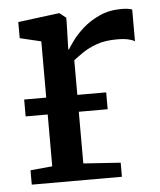

<svg xmlns="http://www.w3.org/2000/svg" viewBox="-45 -606 539 646"><g transform="rotate(-5 224.0 -283.0)"><path d="M36.5 0V-48.5L110.5 -55.5V-477.5L39 -494.5V-549L176.5 -566.5H179.5L201 -549.5V-530.5L198.5 -442.5H201Q205.5 -450.5 219.5 -470Q233.5 -489.5 257 -510.8Q280.5 -532 313.5 -547.2Q346.5 -562.5 388 -562.5Q402.5 -562.5 411 -561Q419.5 -559.5 424.5 -557.5V-450Q419 -454.5 404 -458.2Q389 -462 365 -462Q324.5 -462 296 -451.8Q267.5 -441.5 248.2 -428.2Q229 -415 215.5 -404.5V-56L341 -47.5V0ZM313 -287.5V-230.5H36V-287.5Z"/></g></svg>

Font: Merriweather 20pt
Style: Regular
Weight: 400
Version: Version 2.100